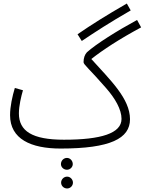

<svg xmlns="http://www.w3.org/2000/svg" viewBox="-20 -820 819 1087"><path d="M443 -588C519 -639 600 -692 720 -761L698 -800C578 -731 496 -679 419 -626ZM323 21C605 21 716 -36 716 -145C716 -262 604 -367 497 -486C563 -538 656 -599 779 -665L756 -707C640 -644 523 -570 472 -524C460 -511 453 -492 453 -468C453 -454 489 -427 580 -322C632 -263 668 -200 668 -147C668 -65 552 -29 342 -29C162 -29 87 -78 87 -178C87 -221 100 -275 110 -309L64 -322C50 -276 37 -217 37 -168C37 -33 155 21 323 21ZM359 141C377 141 392 126 392 109C392 90 377 74 359 74C340 74 325 90 325 109C325 126 340 141 359 141ZM360 247C378 247 393 232 393 214C393 196 378 180 360 180C341 180 326 196 326 214C326 232 341 247 360 247Z"/></svg>

Font: Noto Sans Arabic UI Cn Lt
Style: Regular
Weight: 300
Width: 3
Designer: Monotype Design Team, Nadine Chahine and Nizar Qandah
Foundry: Monotype Imaging Inc.
Version: Version 2.010